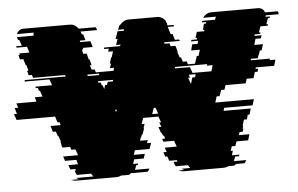

<svg xmlns="http://www.w3.org/2000/svg" viewBox="-60 -580 993 640"><g transform="rotate(-5 437.0 -260.0)"><path d="M891 -494H848Q848 -493 847.5 -492Q847 -491 847 -489H861V-488L860 -484H854L847 -464H853L851 -459H827L820 -439H825L824 -434H806L804 -429H828L825 -419H807L801 -399H830L824 -379H818L813 -364H812L809 -354H786L785 -349H849L848 -344H867L861 -324H800L798 -319H807L804 -309H795L789 -289H766L763 -279L761 -274H694L689 -259H678L671 -239H661L655 -219H784L778 -199H683L680 -189H771L765 -169H759L755 -154H745L739 -134H741L738 -124H741L737 -114H727L724 -104H759L753 -84H714L709 -69H697L692 -54H699L695 -39H720L718 -34H705L702 -25Q701 -24 701 -22.5Q701 -21 700 -19H741Q738 -13 734 -9H706Q702 -5 699 -4H680Q672 0 663 0H529Q525 0 520.5 -1.5Q516 -3 512 -4H532Q529 -5 525 -9H553Q549 -13 546 -19H505L502 -25L499 -34H512L511 -39H485L480 -54H473L468 -69H479L474 -84H514L507 -104H471L468 -114H478L475 -124H472L468 -134H466L459 -154H469L463 -169H469L462 -189H411L404 -169H414L409 -154H411L404 -134H402L398 -124H397L394 -114H420L416 -104H430L423 -84H374L369 -69H406L401 -54H369L364 -39H381L379 -34H374L371 -25Q370 -24 370 -22.5Q370 -21 369 -19H417Q414 -13 410 -9H354Q351 -6 347 -4H321Q313 0 304 0H170Q166 0 161.5 -1.5Q157 -3 153 -4H179Q175 -6 172 -9H229Q227 -11 225 -13.5Q223 -16 222 -19H174L171 -25L168 -34H173L171 -39H154L149 -54H181L177 -69H139L134 -84H184L177 -104H163L160 -114H134L131 -124H132L129 -134H131L124 -154H122L117 -169H107L101 -189H135L132 -199H125L119 -219H-10L-17 -239H-7L-13 -259H-1L-6 -274H61L60 -279L57 -289H83L76 -309H73L70 -319H63L62 -324H118L111 -344H29L28 -349H166L164 -354H57L54 -364H43L39 -379H44L38 -399H36L30 -419H19L16 -429H17L15 -434H20L18 -439H52L46 -459H11L10 -464H29L22 -484H18L17 -488V-489H16V-494H71V-496Q71 -501 72 -504H16Q23 -520 39 -520H193Q204 -520 211.5 -515Q219 -510 223 -504H279Q282 -500 283 -496V-494H228L232 -484H236L242 -464H223L224 -459H258L264 -439H231L232 -434H227L229 -429H228L231 -419H242L247 -399H250L255 -379H249L254 -364H264L267 -354H326L329 -364H315L320 -379H316L322 -399H324L330 -419H314L317 -429H301L302 -434H355L357 -439H342L349 -459H342L344 -464L351 -484H372L373 -489H353L355 -494H356V-496Q357 -500 360 -504H361Q366 -510 373.5 -515Q381 -520 392 -520H485Q496 -520 503.5 -515Q511 -510 515 -504H514L517 -496L518 -494H517L519 -489H539L540 -484H519L525 -464L527 -459H533L539 -439H553L555 -434H502L504 -429H520L523 -419H539L545 -399H543L550 -379H554L559 -364H572L575 -354H599L602 -364L607 -379H613L619 -399H590L595 -419H613L616 -429H592L594 -434H612L613 -439H608L614 -459H639L640 -464H635L640 -484H647L648 -489H634L635 -494H678L679 -496Q679 -498 680 -500Q681 -502 682 -504H639Q643 -510 650.5 -515Q658 -520 669 -520H823Q841 -520 846 -504H889Q890 -502 890.5 -500Q891 -498 891 -496ZM238 -349 239 -344H276L278 -349ZM657 -344H638L639 -349H531L532 -344H581L588 -324H651ZM280 -319 283 -309H286L290 -296L294 -309H300L304 -319H321L322 -324H271L273 -319ZM595 -309 598 -319H575L578 -309H572L579 -289H580L586 -309ZM323 -227 320 -219H326ZM462 -199 455 -219H449L442 -199Z"/></g></svg>

Font: Rubik Glitch
Style: Regular
Weight: 400
Designer: Hubert and Fischer, NaN
Foundry: Hubert and Fischer, NaN
Version: Version 2.200